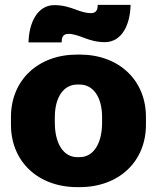

<svg xmlns="http://www.w3.org/2000/svg" viewBox="-20 -756 644 788"><path d="M290 -717C266 -726 238 -735 203 -735C135 -735 99 -665 97 -582H233C233 -599 236 -617 261 -617C281 -617 303 -609 324 -601C348 -592 375 -583 410 -583C479 -583 514 -652 516 -736H381C381 -719 377 -702 353 -702C333 -702 311 -709 290 -717ZM297 12H307C468 12 579 -93 579 -244V-276C579 -427 468 -532 307 -532H297C136 -532 25 -427 25 -276V-244C25 -93 136 12 297 12ZM297 -111C241 -111 205 -166 205 -253V-275C205 -357 241 -409 297 -409H307C363 -409 399 -357 399 -275V-253C399 -166 363 -111 307 -111Z"/></svg>

Font: Fixel Text ExtraBold
Style: Regular
Weight: 800
Width: 4
Designer: AlfaBravo + MacPaw
Foundry: Kyrylo Tkachov, Marchela Mozhyna, Serhii Makarenko, Maria Weinstein, Zakhar Kryvoshyya
Version: Version 1.211